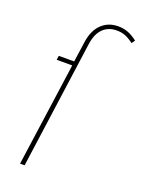

<svg xmlns="http://www.w3.org/2000/svg" viewBox="-141 -803 649 870"><g transform="rotate(20 184.0 -368.5)"><path d="M368 -702 357 -686Q334 -703 316 -710Q298 -717 275 -717Q235 -717 209 -691.5Q183 -666 176 -614L91 0H69L139 -499H64L67 -519H141L155 -617Q163 -675 195 -706Q227 -737 275 -737Q301 -737 323 -728.5Q345 -720 368 -702Z"/></g></svg>

Font: Fira Sans Extra Condensed Thin
Style: Italic
Weight: 250
Width: 3
Italic angle: -8°
Designer: Carrois Corporate & Edenspiekermann AG
Foundry: Carrois Corporate GbR & Edenspiekermann AG
Version: Version 4.203